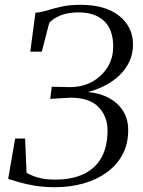

<svg xmlns="http://www.w3.org/2000/svg" viewBox="-20 -771 596 799"><path d="M208.5 8Q163 8 125.2 1.8Q87.5 -4.5 59.2 -12.8Q31 -21 14 -26.5L43 -194.5H84.5L90.5 -51.5Q102 -45.5 117.5 -39Q133 -32.5 155.5 -28Q178 -23.5 210 -23.5Q277.5 -23.5 326.5 -46Q375.5 -68.5 401.5 -114Q427.5 -159.5 427.5 -228.5Q427.5 -286.5 390 -325.5Q352.5 -364.5 274 -364.5L189 -359.5L195.5 -410L267 -408.5Q319.5 -407.5 361 -429.5Q402.5 -451.5 426.8 -490Q451 -528.5 451 -578Q451 -647.5 413.2 -683.5Q375.5 -719.5 306 -719.5Q262.5 -719.5 231.2 -706.5Q200 -693.5 185 -676L154 -556H106L127.5 -718Q151 -720 177 -728Q203 -736 236.5 -743.5Q270 -751 315 -751Q418.5 -751 476 -705Q533.5 -659 533.5 -585.5Q533.5 -548 519 -516.2Q504.5 -484.5 478.8 -459.2Q453 -434 418.8 -416Q384.5 -398 345.5 -388Q396.5 -383.5 434.2 -362.8Q472 -342 492.8 -308.2Q513.5 -274.5 513.5 -229.5Q513.5 -171.5 489.5 -127.2Q465.5 -83 423.2 -52.8Q381 -22.5 326 -7.2Q271 8 208.5 8Z"/></svg>

Font: Merriweather 120pt Light
Style: Italic
Weight: 300
Italic angle: -7.8°
Version: Version 2.101